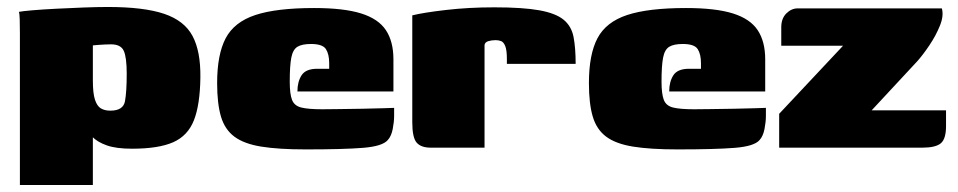

<svg xmlns="http://www.w3.org/2000/svg" viewBox="-20 -423 2745 550"><path d="M37 107V-328Q37 -350 36.5 -367.5Q36 -385 34 -389Q43 -391 72.5 -393.5Q102 -396 141 -398Q180 -400 219.5 -401.5Q259 -403 289 -403Q392 -403 450 -383.5Q508 -364 531.5 -320Q555 -276 554 -201Q553 -123 535.5 -78.5Q518 -34 476 -15.5Q434 3 358 3Q313 3 286 -6.5Q259 -16 244 -31.5Q229 -47 218 -64L246 -72V107ZM296 -106Q333 -106 338 -133Q343 -160 343 -212Q343 -259 334.5 -277.5Q326 -296 298 -296Q289 -296 280.5 -295.5Q272 -295 263.5 -294.5Q255 -294 246 -293V-192Q246 -156 252 -137.5Q258 -119 269 -112.5Q280 -106 296 -106Z M856 5Q778 5 728.5 -3Q679 -11 651.5 -31.5Q624 -52 613 -89Q602 -126 602 -185Q602 -267 626.5 -313.5Q651 -360 711.5 -380Q772 -400 880 -400Q965 -400 1014.5 -384.5Q1064 -369 1085.5 -336.5Q1107 -304 1107 -253V-161H832Q832 -189 844 -207.5Q856 -226 889 -226H923V-242Q923 -268 913.5 -282.5Q904 -297 871 -297Q845 -297 832 -289Q819 -281 814.5 -258Q810 -235 810 -189Q810 -154 816.5 -137Q823 -120 843 -115Q863 -110 903 -110Q919 -110 951 -110.5Q983 -111 1018 -111.5Q1053 -112 1079 -113Q1105 -114 1109 -114V-91Q1109 -74 1105 -53.5Q1101 -33 1091 -22Q1076 -4 1020 0.5Q964 5 856 5Z M1368 0H1214Q1186 0 1173.5 -14.5Q1161 -29 1161 -73V-379Q1193 -387 1258 -394.5Q1323 -402 1396 -402Q1478 -402 1525 -393.5Q1572 -385 1594.5 -366.5Q1617 -348 1623 -317Q1629 -286 1629 -240H1432V-254Q1432 -279 1427.5 -290.5Q1423 -302 1416 -305Q1409 -308 1400 -308Q1388 -308 1378.5 -305Q1369 -302 1368 -294Z M1921 5Q1843 5 1793.5 -3Q1744 -11 1716.5 -31.5Q1689 -52 1678 -89Q1667 -126 1667 -185Q1667 -267 1691.5 -313.5Q1716 -360 1776.5 -380Q1837 -400 1945 -400Q2030 -400 2079.5 -384.5Q2129 -369 2150.5 -336.5Q2172 -304 2172 -253V-161H1897Q1897 -189 1909 -207.5Q1921 -226 1954 -226H1988V-242Q1988 -268 1978.5 -282.5Q1969 -297 1936 -297Q1910 -297 1897 -289Q1884 -281 1879.5 -258Q1875 -235 1875 -189Q1875 -154 1881.5 -137Q1888 -120 1908 -115Q1928 -110 1968 -110Q1984 -110 2016 -110.5Q2048 -111 2083 -111.5Q2118 -112 2144 -113Q2170 -114 2174 -114V-91Q2174 -74 2170 -53.5Q2166 -33 2156 -22Q2141 -4 2085 0.5Q2029 5 1921 5Z M2477 -107H2690V-62Q2690 -25 2675 -12.5Q2660 0 2622 0H2212V-97L2395 -292H2218V-345Q2218 -370 2232.5 -384.5Q2247 -399 2265 -399H2678Q2684 -378 2672.5 -349.5Q2661 -321 2642.5 -293.5Q2624 -266 2608 -248Z"/></svg>

Font: Genos Thin Black
Style: Regular
Weight: 900
Version: Version 1.010